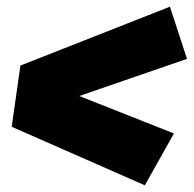

<svg xmlns="http://www.w3.org/2000/svg" viewBox="-20 -620 579 574"><path d="M488 -600 539 -444 217 -333 500 -221 413 -66 15 -241 41 -424Z"/></svg>

Font: Fira Sans Ultra
Style: Italic
Weight: 950
Italic angle: -8°
Designer: Carrois Corporate & Edenspiekermann AG
Foundry: Carrois Corporate GbR & Edenspiekermann AG
Version: Version 4.203;PS 004.203;hotconv 1.0.88;makeotf.lib2.5.64775